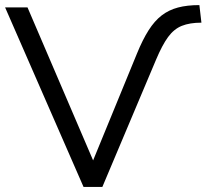

<svg xmlns="http://www.w3.org/2000/svg" viewBox="-21 -734 811 754"><path d="M307 0 -1 -705H87L361 -66H329L517 -524Q539 -578 562.5 -615Q586 -652 614 -673.5Q642 -695 678 -704.5Q714 -714 762 -714L770 -645Q724 -645 693 -632.5Q662 -620 639 -588.5Q616 -557 592 -500L381 0Z"/></svg>

Font: NunitoSans1
Style: Book
Weight: 400
Designer: Vernon Adams
Foundry: Vernon Adams
Version: Version 3.101;gftools[0.9.27]